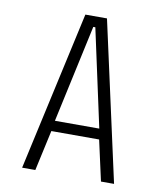

<svg xmlns="http://www.w3.org/2000/svg" viewBox="-80 -766 710 831"><g transform="rotate(10 275.0 -350.0)"><path d="M477.5 0H420L380.5 -178H170.5L131.5 0H73.5L228 -700H323ZM271 -653.5 178 -224.5H373L280 -653.5Z"/></g></svg>

Font: Trispace SemiCondensed ExtraLight
Style: Regular
Weight: 200
Width: 4
Designer: Tyler Finck
Foundry: Etcetera Type Company
Version: Version 1.210; ttfautohint (v1.8.3)